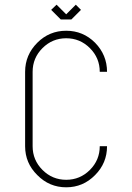

<svg xmlns="http://www.w3.org/2000/svg" viewBox="-20 -798 562 818"><path d="M284 -715H239L198 -756L221 -778L262 -737L303 -778L325 -756ZM139 -52Q87 -103 87 -175V-492Q87 -564 139 -616Q190 -667 262 -667Q334 -667 385 -616Q436 -564 436 -492H405Q405 -551 363 -593Q321 -635 262 -635Q203 -635 161 -593Q119 -551 119 -492V-175Q119 -116 161 -74Q203 -32 262 -32Q321 -32 363 -74Q405 -116 405 -175H436Q436 -103 385 -52Q334 0 262 0Q190 0 139 -52Z"/></svg>

Font: Zector
Style: Regular
Weight: 400
Designer: GGBot
Version: 0.72